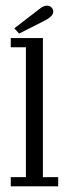

<svg xmlns="http://www.w3.org/2000/svg" viewBox="-20 -658 239 678"><path d="M18 0V-32.5H71.5V-491H18V-523.5H131.5V-32.5H185.5V0ZM47.5 -539.5 30.5 -558 117 -624.5Q132.5 -638 146.5 -638Q159.5 -638 165.5 -626.5Q168 -622.5 168 -617Q168 -607.5 159.2 -599.5Q150.5 -591.5 138.5 -585.5Z"/></svg>

Font: Imbue 10pt Light
Style: Regular
Weight: 300
Designer: Tyler Finck
Foundry: Etcetera Type Company
Version: Version 1.102; ttfautohint (v1.8.3)